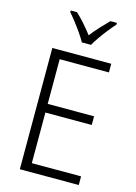

<svg xmlns="http://www.w3.org/2000/svg" viewBox="-139 -1019 771 1092"><g transform="rotate(15 247.0 -473.5)"><path d="M438 0H91V-714H438V-663H148V-400H421V-349H148V-51H438ZM245 -788Q233 -810 214 -837.5Q195 -865 174.5 -891.5Q154 -918 137 -937V-947H174Q198 -925 224 -895.5Q250 -866 272 -837Q295 -867 320 -894Q345 -921 371 -947H409V-937Q391 -917 370 -890.5Q349 -864 330 -837Q311 -810 299 -788Z"/></g></svg>

Font: Noto Sans Sinhala SemiCondensed Light
Style: Regular
Weight: 300
Width: 4
Designer: Jelle Bosma - Monotype Design Team
Foundry: Monotype Imaging Inc.
Version: Version 2.006; ttfautohint (v1.8.4.7-5d5b)